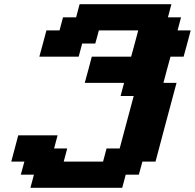

<svg xmlns="http://www.w3.org/2000/svg" viewBox="-20 -895 929 915"><path d="M125 0H562.5L579.1 -62.5H641.6L658.7 -125H721.2Q737.8 -187.5 771 -312.5Q804.2 -437.5 821.3 -500H758.8Q764.2 -520.5 775.4 -562.3Q786.6 -604 792.5 -625H855Q860.8 -645.5 872.1 -687.3Q883.3 -729 888.7 -750H826.2L842.8 -812.5H780.3L796.9 -875H359.4L342.8 -812.5H280.3L263.7 -750H201.2Q195.8 -729.5 184.6 -687.7Q173.3 -646 167.5 -625H355L371.6 -687.5H434.1L451.2 -750H638.7Q633.3 -729.5 622.1 -687.5Q610.8 -645.5 605 -625H417.5Q412.1 -604 400.9 -562.3Q389.6 -520.5 383.8 -500H571.3L554.7 -437.5H617.2Q606 -396 583.7 -312.5Q561.5 -229 550.3 -187.5H487.8L471.2 -125H283.7L300.3 -187.5H237.8L254.4 -250H66.9Q61.5 -229 50.3 -187.3Q39.1 -145.5 33.7 -125H96.2L79.1 -62.5H141.6Z"/></svg>

Font: Faithful 32x
Style: SemiboldOblique
Weight: 400
Foundry: Faithful Resource Pack
Version: Version 1.0; January 27, 2023